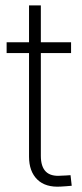

<svg xmlns="http://www.w3.org/2000/svg" viewBox="-20 -685 303 707"><path d="M241.7 -529.3V-489.7H4.4V-529.3ZM86.9 -665H130.4V-111.3Q130.4 -71.3 148.9 -53Q167.5 -34.7 205.1 -38.1Q213.4 -38.1 222.4 -38.8Q231.4 -39.6 239.7 -40L244.1 -1Q234.9 0 224.6 0.7Q214.4 1.5 204.6 2Q147.9 5.9 117.4 -23.9Q86.9 -53.7 86.9 -108.4Z"/></svg>

Font: Inter 24pt ExtraLight
Style: Regular
Weight: 250
Designer: Rasmus Andersson
Foundry: rsms
Version: Version 4.001;git-66647c0bb